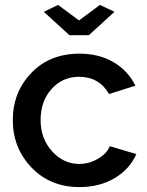

<svg xmlns="http://www.w3.org/2000/svg" viewBox="-20 -750 599 780"><path d="M158 -702 216 -730 301 -667 386 -730 445 -702 341 -607H262ZM303 -532Q382 -532 441 -497.5Q500 -463 530 -402L423 -368Q383 -438 301 -438Q234 -438 189.5 -388.5Q145 -339 145 -262Q145 -187 191.5 -135.5Q238 -84 302 -84Q342 -84 378 -105Q414 -126 426 -156L534 -124Q507 -63 446 -26.5Q385 10 303 10Q184 10 108 -69.5Q32 -149 32 -262Q32 -375 107 -453.5Q182 -532 303 -532Z"/></svg>

Font: Raleway
Style: Regular
Weight: 600
Designer: Matt McInerney, Pablo Impallari, Rodrigo Fuenzalida
Foundry: Matt McInerney, Pablo Impallari, Rodrigo Fuenzalida
Version: Version 1.000;PS 001.001;hotconv 1.0.56; ttfautohint (v1.5)